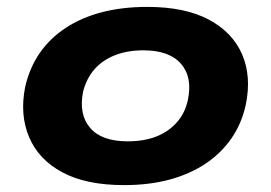

<svg xmlns="http://www.w3.org/2000/svg" viewBox="-20 -526 787 557"><path d="M340 11Q230 11 161 -26Q92 -63 64.5 -128Q37 -193 53 -274Q66 -330 95.5 -372.5Q125 -415 170.5 -445Q216 -475 275.5 -490.5Q335 -506 407 -506Q517 -506 586 -469Q655 -432 682.5 -368Q710 -304 693 -222Q681 -167 651 -124Q621 -81 576 -51Q531 -21 472 -5Q413 11 340 11ZM350 -116Q398 -116 433.5 -130Q469 -144 493 -171Q517 -198 525 -236Q539 -302 505 -341Q471 -380 396 -380Q350 -380 314 -366Q278 -352 254.5 -325.5Q231 -299 221 -260Q208 -194 241.5 -155Q275 -116 350 -116Z"/></svg>

Font: Nunito Sans 10pt Expanded ExtraBold
Style: Italic
Weight: 800
Width: 7
Italic angle: -9°
Designer: Vernon Adams
Foundry: Vernon Adams
Version: Version 3.101;gftools[0.9.27]